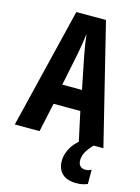

<svg xmlns="http://www.w3.org/2000/svg" viewBox="-138 -790 802 1101"><g transform="rotate(15 263.0 -240.0)"><path d="M380 0 343 -172H184L147 0H0L174 -714H350L526 0ZM283 -480Q276 -515 271 -548Q266 -581 263 -608Q257 -554 243 -482L204 -291H321ZM415 102Q415 122 426 134Q437 146 457 146Q470 146 478 143Q486 140 493 137V221Q482 226 466 230Q450 234 429 234Q371 234 342.5 206.5Q314 179 314 130Q314 95 334 57Q354 19 400 -15L468 0Q437 33 426 55.5Q415 78 415 102Z"/></g></svg>

Font: Noto Sans Lao UI ExtCond
Style: Bold
Weight: 700
Width: 2
Designer: Monotype Design Team
Foundry: Monotype Imaging Inc.
Version: Version 2.000; ttfautohint (v1.8.4.7-5d5b)